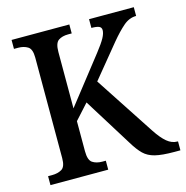

<svg xmlns="http://www.w3.org/2000/svg" viewBox="-105 -813 882 912"><g transform="rotate(-15 335.5 -357.0)"><path d="M32 0V-44H52Q80 -44 99.5 -55.5Q119 -67 119 -109V-604Q119 -646 99.5 -658Q80 -670 53 -670H32V-714H316V-670H298Q269 -670 250.5 -657.5Q232 -645 232 -601V-324L409 -550Q438 -587 450 -609Q462 -631 462 -647Q462 -661 450 -666Q438 -671 413 -671V-714H633V-671Q599 -671 570 -646Q541 -621 506 -579L374 -418L566 -125Q593 -84 617 -64Q641 -44 668 -44H671V0H642Q581 0 547 -8.5Q513 -17 491.5 -38Q470 -59 447 -97L299 -335L232 -261V-113Q232 -69 251 -56.5Q270 -44 299 -44H316V0Z"/></g></svg>

Font: Noto Serif Bengali SemiCondensed Medium
Style: Regular
Weight: 500
Width: 4
Designer: Juan Bruce, Universal Thirst, Indian Type Foundry and the Monotype Design Team.
Foundry: Monotype Imaging Inc.
Version: Version 2.003; ttfautohint (v1.8.4.7-5d5b)